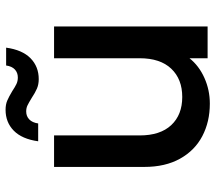

<svg xmlns="http://www.w3.org/2000/svg" viewBox="-62 -703 773 689"><g transform="rotate(-90 324.5 -358.5)"><path d="M574 -551V0H460V-65Q433 -31 389.5 -11.5Q346 8 297 8Q232 8 180.5 -19Q129 -46 99.5 -99Q70 -152 70 -227V-551H183V-244Q183 -170 220 -130.5Q257 -91 321 -91Q385 -91 422.5 -130.5Q460 -170 460 -244V-551ZM162 -608Q170 -666 200 -695.5Q230 -725 275 -725Q294 -725 308 -719Q322 -713 342 -701Q357 -691 367.5 -686Q378 -681 391 -681Q408 -681 419.5 -691.5Q431 -702 434 -723H498Q490 -665 460 -635.5Q430 -606 385 -606Q366 -606 351 -612.5Q336 -619 318 -631Q300 -642 290.5 -646.5Q281 -651 269 -651Q252 -651 240.5 -640Q229 -629 226 -608Z"/></g></svg>

Font: Poppins Cyr Med
Style: Regular
Weight: 500
Designer: Ninad Kale (Devanagari), Jonny Pinhorn (Latin)
Foundry: Indian Type Foundry
Version: 4.004